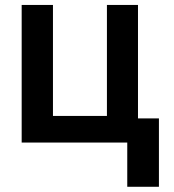

<svg xmlns="http://www.w3.org/2000/svg" viewBox="-20 -565 689 761"><path d="M526.9 -545.4V-95.7H609.9V175.3H484.4V0H65.9V-545.4H189.9V-105.5H403.8V-545.4Z"/></svg>

Font: Interop SemBd
Style: Regular
Weight: 600
Designer: Rasmus Andersson, Google, Jang Haemin
Foundry: jhaemin
Version: Version 1.007